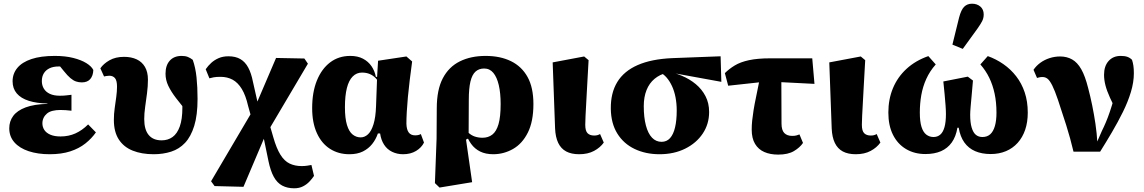

<svg xmlns="http://www.w3.org/2000/svg" viewBox="-20 -818 6179 1037"><path d="M248 15Q184 15 134.5 -1.5Q85 -18 57.5 -49.5Q30 -81 30 -125Q30 -163 51.5 -192Q73 -221 118.5 -238Q164 -255 236 -257V-259Q178 -260 135.5 -273.5Q93 -287 70.5 -313.5Q48 -340 48 -379Q48 -420 73.5 -451Q99 -482 149.5 -499Q200 -516 276 -516Q333 -516 376 -505Q419 -494 446.5 -477Q474 -460 484 -440Q483 -409 467.5 -391Q452 -373 422 -373Q405 -373 390.5 -378Q376 -383 360.5 -396Q345 -409 325 -434L286 -482L353 -479L383 -449Q363 -455 341 -457Q319 -459 297 -459Q268 -459 248 -449.5Q228 -440 217 -422.5Q206 -405 206 -380Q206 -357 217 -339Q228 -321 249.5 -311Q271 -301 303 -301Q322 -301 335 -302.5Q348 -304 366 -306V-220Q348 -222 335 -223Q322 -224 306 -224Q283 -224 264.5 -219.5Q246 -215 234 -205Q222 -195 215.5 -181.5Q209 -168 209 -152Q209 -132 219.5 -116Q230 -100 252 -90.5Q274 -81 307 -81Q351 -81 387.5 -97.5Q424 -114 456 -146L498 -103Q475 -70 441 -43Q407 -16 359.5 -0.5Q312 15 248 15Z M810 15Q745 15 696.5 -4.5Q648 -24 621.5 -65Q595 -106 595 -170Q595 -203 599.5 -234Q604 -265 608 -295Q612 -325 612 -350Q612 -383 601 -396Q590 -409 570 -409Q562 -409 554.5 -407.5Q547 -406 542 -405L522 -449Q539 -474 571.5 -492.5Q604 -511 650 -511Q689 -511 718 -497.5Q747 -484 763 -456.5Q779 -429 779 -388Q779 -352 774 -314Q769 -276 764 -240.5Q759 -205 759 -175Q759 -118 783 -89Q807 -60 853 -60Q887 -60 912 -78Q937 -96 951 -135Q965 -174 965 -236Q965 -265 963 -288.5Q961 -312 957 -337L987 -333L991 -212Q957 -254 930.5 -288.5Q904 -323 889 -354.5Q874 -386 874 -420Q874 -465 897 -490.5Q920 -516 961 -516Q981 -516 994.5 -510.5Q1008 -505 1021 -495Q1036 -453 1041.5 -400Q1047 -347 1047 -284Q1047 -196 1029 -138Q1011 -80 979.5 -46.5Q948 -13 904.5 1Q861 15 810 15Z M1139 187 1120 161 1361 -248 1471 -505 1624 -502 1643 -474 1410 -80 1295 191ZM1569 199Q1532 199 1504.5 184.5Q1477 170 1459 137.5Q1441 105 1430 52L1404 -74H1369L1436 -146L1456 -77Q1473 -17 1494.5 17.5Q1516 52 1544.5 65.5Q1573 79 1609 79Q1625 79 1638.5 77Q1652 75 1662 73L1676 132Q1666 147 1651.5 162.5Q1637 178 1616.5 188.5Q1596 199 1569 199ZM1339 -178 1320 -246Q1307 -303 1286 -337.5Q1265 -372 1236.5 -387.5Q1208 -403 1171 -403Q1148 -403 1134.5 -400.5Q1121 -398 1111 -395L1091 -444Q1104 -463 1121 -478.5Q1138 -494 1161 -504Q1184 -514 1214 -514Q1252 -514 1278 -499Q1304 -484 1320.5 -453.5Q1337 -423 1346 -377L1374 -253H1407Z M1867 15Q1808 15 1762.5 -14Q1717 -43 1691.5 -99Q1666 -155 1666 -234Q1666 -320 1691.5 -383Q1717 -446 1763 -481Q1809 -516 1872 -516Q1912 -516 1940.5 -501Q1969 -486 1986.5 -460.5Q2004 -435 2010 -403H2043L2036 -360Q2024 -380 2010 -395Q1996 -410 1977.5 -418Q1959 -426 1935 -426Q1906 -426 1885 -405Q1864 -384 1853.5 -342.5Q1843 -301 1843 -239Q1843 -179 1854 -143Q1865 -107 1884.5 -91.5Q1904 -76 1928 -76Q1950 -76 1968 -93Q1986 -110 1997.5 -147.5Q2009 -185 2011 -244L2017 -407L2022 -490L2175 -513L2206 -486Q2199 -434 2193 -385.5Q2187 -337 2183 -293.5Q2179 -250 2177 -213.5Q2175 -177 2175 -150Q2176 -118 2187.5 -102.5Q2199 -87 2222 -87Q2233 -87 2240.5 -89Q2248 -91 2253 -94L2270 -48Q2257 -21 2227.5 -3Q2198 15 2157 15Q2125 15 2098 2Q2071 -11 2054.5 -36.5Q2038 -62 2033 -97H2021Q2010 -65 1990 -40Q1970 -15 1940 0Q1910 15 1867 15Z M2329 171 2338 -69 2339 -233Q2339 -333 2371.5 -395Q2404 -457 2463.5 -486.5Q2523 -516 2603 -516Q2682 -516 2740 -487.5Q2798 -459 2829.5 -402Q2861 -345 2861 -256Q2861 -162 2831 -102Q2801 -42 2751 -13.5Q2701 15 2644 15Q2603 15 2573.5 0.5Q2544 -14 2524.5 -41Q2505 -68 2494 -104H2469L2474 -145Q2491 -119 2508 -103Q2525 -87 2544.5 -80.5Q2564 -74 2586 -74Q2617 -74 2639 -91Q2661 -108 2672.5 -147.5Q2684 -187 2684 -256Q2684 -315 2674 -358Q2664 -401 2644.5 -424.5Q2625 -448 2595 -448Q2567 -448 2548.5 -431.5Q2530 -415 2521 -378Q2512 -341 2512 -278L2511 -71L2497 -64L2530 166L2354 195Z M3108 15Q3066 15 3038 0Q3010 -15 2995 -46Q2980 -77 2978 -125L2965 -481L3135 -513L3159 -493Q3155 -424 3152 -367.5Q3149 -311 3146.5 -267Q3144 -223 3142.5 -192Q3141 -161 3141 -144Q3141 -111 3153.5 -98.5Q3166 -86 3189 -86Q3199 -86 3206.5 -88Q3214 -90 3221 -94L3241 -48Q3222 -21 3188.5 -3Q3155 15 3108 15Z M3542 15Q3467 15 3407.5 -13.5Q3348 -42 3314 -97Q3280 -152 3279 -231Q3278 -316 3314 -375Q3350 -434 3424 -466.5Q3498 -499 3610 -504L3872 -514L3876 -376L3618 -423L3582 -425Q3544 -416 3515.5 -392.5Q3487 -369 3472 -331.5Q3457 -294 3457 -245Q3457 -184 3468.5 -140.5Q3480 -97 3501.5 -74.5Q3523 -52 3553 -52Q3581 -52 3599 -72Q3617 -92 3626 -130Q3635 -168 3635 -221Q3635 -259 3628.5 -292.5Q3622 -326 3609.5 -353Q3597 -380 3580 -399.5Q3563 -419 3541 -429L3571 -436Q3619 -427 3662 -409Q3705 -391 3738 -363.5Q3771 -336 3790.5 -298.5Q3810 -261 3810 -213Q3810 -148 3775.5 -96.5Q3741 -45 3680.5 -15Q3620 15 3542 15Z M3913 -355 3895 -423Q3918 -446 3948.5 -464.5Q3979 -483 4025.5 -493Q4072 -503 4141 -503H4367L4379 -365L4124 -378ZM4183 17Q4140 17 4108 3Q4076 -11 4058 -41Q4040 -71 4040 -118Q4040 -142 4042.5 -166.5Q4045 -191 4050 -222.5Q4055 -254 4064 -296.5Q4073 -339 4085 -400H4200L4201 -151Q4201 -115 4216 -99.5Q4231 -84 4259 -84Q4272 -84 4281.5 -86.5Q4291 -89 4298 -92L4317 -46Q4300 -21 4268 -2Q4236 17 4183 17Z M4602 15Q4560 15 4532 0Q4504 -15 4489 -46Q4474 -77 4472 -125L4459 -481L4629 -513L4653 -493Q4649 -424 4646 -367.5Q4643 -311 4640.5 -267Q4638 -223 4636.5 -192Q4635 -161 4635 -144Q4635 -111 4647.5 -98.5Q4660 -86 4683 -86Q4693 -86 4700.5 -88Q4708 -90 4715 -94L4735 -48Q4716 -21 4682.5 -3Q4649 15 4602 15Z M4978 14Q4919 14 4873.5 -13Q4828 -40 4803 -90Q4778 -140 4778 -210Q4778 -282 4803 -342Q4828 -402 4876.5 -446.5Q4925 -491 4994 -515L5034 -470Q5002 -434 4983 -392Q4964 -350 4956 -304.5Q4948 -259 4948 -210Q4948 -162 4957 -133Q4966 -104 4983 -91Q5000 -78 5022 -78Q5043 -78 5058 -90.5Q5073 -103 5081 -130.5Q5089 -158 5089 -202Q5089 -222 5087 -248.5Q5085 -275 5082 -308Q5079 -341 5075 -378L5207 -404L5235 -383Q5232 -346 5228.5 -309Q5225 -272 5222.5 -242.5Q5220 -213 5220 -198Q5220 -156 5228 -129Q5236 -102 5250.5 -90Q5265 -78 5286 -78Q5312 -78 5328.5 -93Q5345 -108 5353.5 -137.5Q5362 -167 5362 -209Q5362 -265 5352 -312Q5342 -359 5323 -398Q5304 -437 5275 -470L5315 -515Q5360 -499 5399.5 -471.5Q5439 -444 5468.5 -406Q5498 -368 5514.5 -319Q5531 -270 5531 -210Q5531 -158 5517 -117Q5503 -76 5476.5 -46.5Q5450 -17 5413 -1.5Q5376 14 5331 14Q5283 14 5247 -1.5Q5211 -17 5188.5 -48.5Q5166 -80 5158 -128H5151Q5143 -80 5120.5 -48.5Q5098 -17 5062.5 -1.5Q5027 14 4978 14ZM5124 -577 5160 -723Q5171 -765 5187.5 -781.5Q5204 -798 5230 -798Q5257 -798 5275 -782.5Q5293 -767 5293 -740Q5293 -720 5284.5 -703.5Q5276 -687 5259 -663L5180 -554Z M5778 1Q5761 -71 5738.5 -142.5Q5716 -214 5694 -279Q5677 -329 5663.5 -356Q5650 -383 5638 -392.5Q5626 -402 5611 -402Q5601 -402 5594.5 -400.5Q5588 -399 5581 -397L5562 -441Q5577 -463 5599 -479Q5621 -495 5648.5 -504Q5676 -513 5706 -513Q5742 -513 5770.5 -497Q5799 -481 5820 -444Q5841 -407 5857 -343Q5869 -298 5879 -249Q5889 -200 5896.5 -149.5Q5904 -99 5907 -46H5903L5931 -110Q5942 -132 5953 -158Q5964 -184 5974.5 -215Q5985 -246 5995 -281.5Q6005 -317 6013 -358L6019 -201Q5992 -253 5975 -290.5Q5958 -328 5950.5 -357.5Q5943 -387 5943 -414Q5943 -461 5967.5 -488.5Q5992 -516 6033 -516Q6055 -516 6069 -511Q6083 -506 6094 -495Q6099 -480 6101.5 -463Q6104 -446 6104 -422Q6104 -374 6088 -321Q6072 -268 6045 -213.5Q6018 -159 5986 -104.5Q5954 -50 5922 1Z"/></svg>

Font: Source Serif 4 ExtraBold
Style: Regular
Weight: 800
Designer: Frank Grießhammer
Foundry: Adobe Systems Incorporated
Version: Version 4.004;hotconv 1.0.116;makeotfexe 2.5.65601